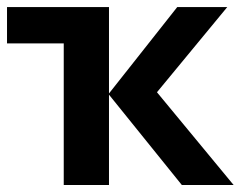

<svg xmlns="http://www.w3.org/2000/svg" viewBox="-20 -527 686 547"><path d="M0 -506.8H290.5V-260.7L484.9 -506.8H627.4L427.2 -264.2L645.5 0H498L290.5 -257.3V0H161.6V-403.3H0Z"/></svg>

Font: Bpm'online Open Sans
Style: Bold
Weight: 700
Foundry: Ascender Corporation
Version: Version 1.10